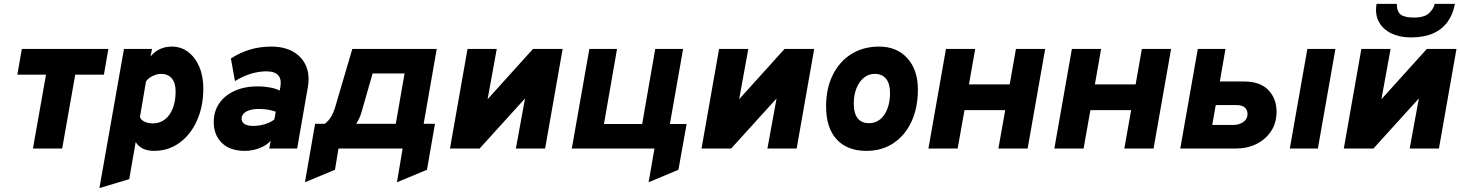

<svg xmlns="http://www.w3.org/2000/svg" viewBox="-20 -762 7492 985"><path d="M149 0 216 -379H69L92 -511H536L513 -379H366L299 0Z M490 203 616 -511H760L752 -472Q794 -523 862 -523Q909 -523 945.2 -495.5Q981.5 -468 1002.2 -419.8Q1023 -371.5 1023 -309Q1023 -216 990.5 -143.5Q958 -71 901 -29.5Q844 12 771 12Q737.5 12 714 0.8Q690.5 -10.5 676 -33L643 157ZM764 -129Q799.5 -129 825.8 -149.2Q852 -169.5 866.5 -206.2Q881 -243 881 -293Q881 -336.5 861.5 -359.8Q842 -383 806 -383Q785 -383 762 -371.5Q739 -360 729 -344L698 -162Q702.5 -147 721 -138Q739.5 -129 764 -129Z M1236.5 12Q1159.5 12 1118 -29Q1076.5 -70 1076.5 -136Q1076.5 -191 1105 -232.2Q1133.5 -273.5 1184.5 -296.2Q1235.5 -319 1303.5 -319Q1334.5 -319 1366.2 -313Q1398 -307 1414.5 -297L1417.5 -312Q1426 -354 1408 -375Q1390 -396 1346.5 -396Q1307.5 -396 1266.5 -383.5Q1225.5 -371 1185.5 -346L1164.5 -462Q1212.5 -493 1263.5 -508Q1314.5 -523 1371.5 -523Q1438 -523 1483.8 -497Q1529.5 -471 1549.8 -424.2Q1570 -377.5 1559.5 -316L1504.5 0H1361.5L1368.5 -40Q1349 -17 1312.2 -2.5Q1275.5 12 1236.5 12ZM1278.5 -116Q1307 -116 1335.8 -124Q1364.5 -132 1387.5 -149L1394.5 -189Q1380.5 -194.5 1358 -198.8Q1335.5 -203 1308.5 -203Q1280.5 -203 1260.5 -196.8Q1240.5 -190.5 1230 -179.2Q1219.5 -168 1219.5 -153Q1219.5 -135 1235.2 -125.5Q1251 -116 1278.5 -116Z M1544.5 173 1596.5 -127H1646.5Q1666 -142 1678.2 -162.5Q1690.5 -183 1698.5 -209L1787.5 -511H2220.5L2153.5 -127H2211.5L2170.5 109L2016.5 173L2045.5 0H1716.5L1698.5 109ZM1807.5 -127H2010.5L2055.5 -385H1891.5L1834.5 -186Q1829.5 -169 1823 -155.2Q1816.5 -141.5 1807.5 -127Z M2288.5 0 2378.5 -511H2528.5L2481.5 -253L2714.5 -511H2866.5L2776.5 0H2626.5L2673.5 -257L2440.5 0Z M2913.5 0 3003.5 -511H3145.5L3078.5 -126H3274.5L3341.5 -511H3484.5L3394.5 0ZM3307.5 173 3337.5 0H3295.5L3317.5 -126H3502.5L3460.5 109Z M3579 0 3669 -511H3819L3772 -253L4005 -511H4157L4067 0H3917L3964 -257L3731 0Z M4425 12Q4326 12 4272 -47.2Q4218 -106.5 4218 -216Q4218 -308 4252 -377Q4286 -446 4347.2 -484.5Q4408.5 -523 4490 -523Q4581 -523 4635 -463.2Q4689 -403.5 4689 -303Q4689 -209 4656 -138Q4623 -67 4563.5 -27.5Q4504 12 4425 12ZM4439 -130Q4471 -130 4495 -149.5Q4519 -169 4532.5 -204Q4546 -239 4546 -285Q4546 -332.5 4525.8 -357.8Q4505.5 -383 4467 -383Q4436 -383 4411.8 -363.2Q4387.5 -343.5 4373.8 -309Q4360 -274.5 4360 -230Q4360 -180.5 4380 -155.2Q4400 -130 4439 -130Z M4743 0 4833 -511H4983L4951 -329H5160L5192 -511H5342L5252 0H5102L5137 -197H4928L4893 0Z M5389 0 5479 -511H5629L5597 -329H5806L5838 -511H5988L5898 0H5748L5783 -197H5574L5539 0Z M6035 0 6125 -511H6267L6238 -344H6361Q6445 -344 6487 -300Q6529 -256 6529 -189Q6529 -132 6501.2 -89.5Q6473.5 -47 6426.2 -23.5Q6379 0 6320 0ZM6199 -121H6307Q6336.5 -121 6358.2 -136Q6380 -151 6380 -177Q6380 -198 6366 -210.5Q6352 -223 6324 -223H6217ZM6597 0 6687 -511H6831L6741 0Z M6874 0 6964 -511H7114L7067 -253L7300 -511H7452L7362 0H7212L7259 -257L7026 0ZM7218 -570Q7161.5 -570 7118.5 -590.5Q7075.5 -611 7054.2 -649.5Q7033 -688 7042 -742H7146Q7146 -702.5 7166 -687.2Q7186 -672 7233 -672Q7288.5 -672 7312 -695Q7335.5 -718 7340 -742H7444Q7434.5 -689.5 7407 -650.8Q7379.5 -612 7332.5 -591Q7285.5 -570 7218 -570Z"/></svg>

Font: Overpass Black
Style: Italic
Weight: 900
Italic angle: -10°
Designer: Delve Withrington, Dave Bailey, Thomas Jockin
Foundry: Delve Fonts LLC
Version: Version 4.000